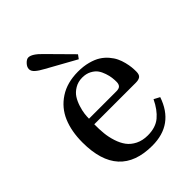

<svg xmlns="http://www.w3.org/2000/svg" viewBox="-213 -825 940 940"><g transform="rotate(-45 257.0 -355.5)"><path d="M117.2 -680.2Q117.2 -694.8 130.6 -709Q144 -723.1 155.8 -723.1Q180.7 -723.1 220.2 -682.1L338.9 -562L324.2 -542L172.9 -626Q146.5 -640.1 131.8 -653.1Q117.2 -666 117.2 -680.2ZM48.8 -241.2Q48.8 -317.9 73.2 -375.5Q97.7 -433.1 150.4 -467.5Q203.1 -502 278.8 -502Q316.4 -502 347.4 -493.7Q378.4 -485.4 398.9 -472.4Q419.4 -459.5 435.1 -441.2Q450.7 -422.9 459.2 -405Q467.8 -387.2 472.9 -366.5Q478 -345.7 479.5 -330.8Q481 -315.9 481 -300.8Q481 -278.3 470.5 -270.8Q460 -263.2 440.9 -263.2H152.8Q152.3 -229.5 155.3 -199.7Q158.2 -169.9 168 -139.6Q177.7 -109.4 193.6 -87.9Q209.5 -66.4 236.8 -52.7Q264.2 -39.1 299.8 -39.1Q354.5 -39.1 387.7 -66.9Q420.9 -94.7 444.8 -145L475.1 -128.9Q427.2 12.2 279.8 12.2Q48.8 12.2 48.8 -241.2ZM153.8 -300.8H342.8Q362.3 -300.8 369.6 -309.1Q377 -317.4 377 -333Q377 -347.7 375.2 -362.3Q373.5 -377 366.9 -396.7Q360.4 -416.5 349.9 -431.2Q339.4 -445.8 319.3 -456.3Q299.3 -466.8 272.9 -466.8Q243.7 -466.8 220.9 -453.1Q198.2 -439.5 186 -420.4Q173.8 -401.4 166 -376.7Q158.2 -352.1 156 -334Q153.8 -315.9 153.8 -300.8Z"/></g></svg>

Font: Heuristica
Style: Regular
Weight: 400
Version: Version 1.0.2